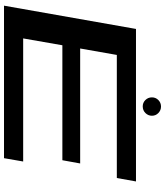

<svg xmlns="http://www.w3.org/2000/svg" viewBox="49 -892 843 982"><g transform="rotate(90 471.0 -401.5)"><path d="M9.5 0H789.5L806.5 -98H177L212 -298.5H800L816.5 -389.5H228.5L261.5 -577H891L908.5 -675H128.5ZM524.5 -709.5Q545 -709.5 558.8 -723.5Q572.5 -737.5 572.5 -756.5Q572.5 -776 558.5 -789.5Q544.5 -803 525.5 -803Q506 -803 492.2 -789.5Q478.5 -776 478.5 -756.5Q478.5 -737 492 -723.2Q505.5 -709.5 524.5 -709.5Z"/></g></svg>

Font: Anybody ExtraExpanded Medium
Style: Italic
Weight: 500
Width: 8
Italic angle: -10°
Version: Version 1.113;gftools[0.9.25]